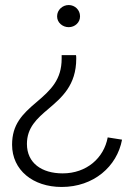

<svg xmlns="http://www.w3.org/2000/svg" viewBox="-20 -546 538 763"><path d="M253 -438C278 -438 298 -457 298 -480V-482C298 -506 278 -526 253 -526C228 -526 207 -506 207 -482V-480C207 -457 228 -438 253 -438ZM225 197C352 197 445 116 465 9L408 0C393 82 324 143 229 143C146 143 87 102 87 26C87 -39 127 -75 172 -113C225 -158 283 -207 283 -313C283 -318 283 -323 282 -327H225V-313C225 -230 183 -189 125 -140C68 -92 28 -51 28 29C28 130 111 197 225 197Z"/></svg>

Font: Fixel Text Light
Style: Regular
Weight: 300
Width: 4
Designer: AlfaBravo + MacPaw
Foundry: Kyrylo Tkachov, Marchela Mozhyna, Serhii Makarenko, Maria Weinstein, Zakhar Kryvoshyya
Version: Version 1.211